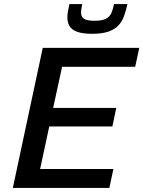

<svg xmlns="http://www.w3.org/2000/svg" viewBox="-20 -923 704 943"><path d="M43 0 190 -688H664L644 -595H285L241 -393H551L532 -302H222L177 -93H537L517 0ZM433 -757Q385 -757 358.5 -767Q332 -777 321.5 -795Q311 -813 311 -837Q311 -853 314 -869Q317 -885 321 -903H384Q382 -891 380 -880.5Q378 -870 378 -861Q378 -842 391.5 -831.5Q405 -821 444 -821Q482 -821 500.5 -831Q519 -841 527 -859Q535 -877 540 -903H606Q599 -872 589.5 -845Q580 -818 562 -798.5Q544 -779 513 -768Q482 -757 433 -757Z"/></svg>

Font: Saira Thin Medium
Style: Italic
Weight: 500
Italic angle: -12°
Version: Version 1.101